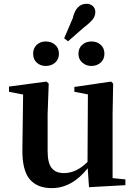

<svg xmlns="http://www.w3.org/2000/svg" viewBox="-20 -974 712 1010"><path d="M460.9 -755.9Q490.2 -755.9 509.8 -738.3Q529.3 -720.7 529.3 -691.4Q529.3 -662.1 509.3 -644.5Q489.3 -627 460.9 -627Q433.6 -627 413.1 -644.5Q392.6 -662.1 392.6 -691.4Q392.6 -720.7 412.6 -738.3Q432.6 -755.9 460.9 -755.9ZM421.9 -830.1 337.9 -756.8 317.4 -772.5 362.3 -877Q379.9 -954.1 435.5 -954.1Q454.1 -954.1 467.8 -942.4Q481.4 -930.7 481.4 -910.2Q481.4 -890.6 468.8 -873.5Q456.1 -856.4 421.9 -830.1ZM220.7 -627Q192.4 -627 173.3 -644.5Q154.3 -662.1 154.3 -691.4Q154.3 -720.7 173.3 -738.3Q192.4 -755.9 220.7 -755.9Q250 -755.9 270 -738.3Q290 -720.7 290 -691.4Q290 -662.1 270 -644.5Q250 -627 220.7 -627ZM572.3 -37.1 639.6 -30.3V0L448.2 10.7L441.4 -88.9Q358.4 15.6 252 15.6Q175.8 15.6 136.2 -31.2Q96.7 -78.1 97.7 -186.5L101.6 -476.6L27.3 -491.2V-518.6L224.6 -544.9L236.3 -534.2L230.5 -374V-179.7Q230.5 -116.2 252 -89.8Q273.4 -63.5 316.4 -63.5Q381.8 -63.5 440.4 -122.1L442.4 -477.5L371.1 -491.2V-516.6L564.5 -544.9L575.2 -534.2L572.3 -374Z"/></svg>

Font: GenRyuMin TW TTF Bold
Style: Regular
Weight: 700
Version: Version 1.300